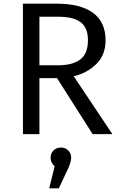

<svg xmlns="http://www.w3.org/2000/svg" viewBox="-20 -726 655 1039"><path d="M551.3 -508.2Q551.3 -428.7 501.5 -379.7Q451.8 -330.8 379 -313.3L588.2 0H481.5L288.7 -303.1H193.3V0H104.1V-706.2H285.6Q416.4 -706.2 483.8 -656.2Q551.3 -606.2 551.3 -508.2ZM455.9 -508.2Q455.9 -575.9 416.7 -605.6Q377.4 -635.4 295.9 -635.4H193.3V-372.8H295.9Q371.8 -372.8 413.8 -403.8Q455.9 -434.9 455.9 -508.2ZM309.7 72.3Q332.8 72.3 349 87.9Q365.1 103.6 365.1 127.2Q365.1 149.7 349.7 183.6L298.5 293.3H246.2L275.9 173.3Q253.8 155.4 253.8 127.2Q253.8 103.6 270 87.9Q286.2 72.3 309.7 72.3Z"/></svg>

Font: FiraCode Nerd Font
Style: Regular
Weight: 400
Designer: Carrois Corporate, Edenspiekermann AG, Nikita Prokopov
Foundry: Carrois Corporate, Edenspiekermann AG, Nikita Prokopov
Version: Version 6.002;Nerd Fonts 2.1.0